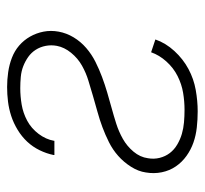

<svg xmlns="http://www.w3.org/2000/svg" viewBox="-38 -530 576 540"><g transform="rotate(-90 250.0 -260.0)"><path d="M207 8Q184 8 161.5 5.5Q139 3 119 -4Q99 -11 81.5 -23.5Q64 -36 52 -53.5Q40 -71 35.5 -93Q31 -115 35 -138Q38 -159 51 -179.5Q64 -200 81.5 -215.5Q99 -231 120 -241.5Q141 -252 162.5 -260Q184 -268 206 -274Q228 -280 250 -286.5Q272 -293 293.5 -299.5Q315 -306 335.5 -317.5Q356 -329 371.5 -348Q387 -367 391 -388Q394 -404 391 -419.5Q388 -435 380 -447.5Q372 -460 360 -468.5Q348 -477 334 -482.5Q320 -488 304 -489.5Q288 -491 272 -491Q249 -491 225.5 -487Q202 -483 180.5 -471.5Q159 -460 143.5 -439.5Q128 -419 124 -396V-395H84V-397Q88 -417 97.5 -436.5Q107 -456 121.5 -471.5Q136 -487 155 -498.5Q174 -510 194 -516.5Q214 -523 234.5 -525.5Q255 -528 275 -528Q296 -528 317 -525Q338 -522 357.5 -514.5Q377 -507 392 -494Q407 -481 417 -463.5Q427 -446 431 -425.5Q435 -405 431 -383Q427 -361 415 -341Q403 -321 385 -305.5Q367 -290 346 -279.5Q325 -269 303.5 -261Q282 -253 260 -246.5Q238 -240 216 -234Q194 -228 172 -221Q150 -214 129.5 -202.5Q109 -191 93.5 -172.5Q78 -154 75 -132Q72 -115 76 -99Q80 -83 89.5 -70.5Q99 -58 113.5 -49.5Q128 -41 143.5 -36.5Q159 -32 176 -30.5Q193 -29 211 -29Q235 -29 259 -33Q283 -37 306 -48.5Q329 -60 347 -80Q365 -100 373 -123L409 -111Q399 -82 376.5 -57.5Q354 -33 326 -18Q298 -3 267 2.5Q236 8 207 8Z"/></g></svg>

Font: Iosevka Extralight
Style: Italic
Weight: 200
Italic angle: -9°
Monospace: yes
Designer: Belleve Invis
Foundry: Belleve Invis
Version: Version 32.5.0; ttfautohint (v1.8.4)